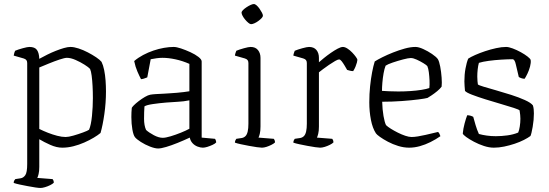

<svg xmlns="http://www.w3.org/2000/svg" viewBox="-20 -733 2727 953"><path d="M181 200Q173 200 156 197.5Q139 195 118 191Q97 187 78 183Q59 179 48 175Q48 168 50.5 163.5Q53 159 56 156L82 152Q96 150 105.5 136.5Q115 123 115 81V-420Q115 -429 111 -434.5Q107 -440 97 -443L48 -457Q50 -466 51 -470.5Q52 -475 55 -481Q69 -487 92.5 -493.5Q116 -500 126 -500Q153 -500 163.5 -485Q174 -470 175 -441Q193 -451 214 -461.5Q235 -472 256.5 -480.5Q278 -489 297 -494.5Q316 -500 330 -500Q347 -500 370 -492.5Q393 -485 416 -473Q439 -461 457.5 -448.5Q476 -436 484 -426Q492 -410 497 -385.5Q502 -361 504 -333.5Q506 -306 506 -279Q506 -223 498 -167Q490 -111 479 -73Q466 -62 445 -49.5Q424 -37 398 -25.5Q372 -14 344 -7Q316 0 289 0Q261 0 229.5 -14Q198 -28 175 -42V95Q175 117 171.5 131Q168 145 165 150L241 156Q243 158 245 162.5Q247 167 247 174Q241 180 229 186Q217 192 203.5 196Q190 200 181 200ZM306 -53Q320 -53 344.5 -60Q369 -67 392 -75.5Q415 -84 422 -89Q432 -112 436.5 -157.5Q441 -203 441 -246Q441 -277 439.5 -305.5Q438 -334 435 -357Q432 -380 427 -391Q420 -399 399.5 -412Q379 -425 355 -435.5Q331 -446 312 -446Q301 -446 275.5 -437.5Q250 -429 222 -417.5Q194 -406 175 -398V-93Q195 -83 218 -74Q241 -65 264 -59Q287 -53 306 -53Z M765 4Q749 4 724.5 -5.5Q700 -15 679 -28.5Q658 -42 650 -52Q642 -62 637 -90.5Q632 -119 632 -152Q632 -164 632.5 -175Q633 -186 634 -196Q634 -200 644 -210Q654 -220 669 -231.5Q684 -243 699.5 -252Q715 -261 726 -263Q737 -265 754 -266Q771 -267 793 -268Q807 -269 824 -270Q841 -271 858.5 -272.5Q876 -274 892 -276Q908 -278 920 -280V-416Q886 -431 851 -438.5Q816 -446 787 -446Q773 -446 758 -444Q743 -442 728 -439L711 -349Q707 -348 699 -344.5Q691 -341 680 -340Q672 -355 662 -378Q652 -401 646 -430Q666 -447 690.5 -460Q715 -473 741.5 -482Q768 -491 794 -495.5Q820 -500 842 -500Q856 -500 878.5 -492.5Q901 -485 925 -474Q949 -463 965 -450.5Q981 -438 981 -428V-50L1047 -44Q1049 -42 1051 -36.5Q1053 -31 1053 -26Q1048 -20 1035 -14Q1022 -8 1009 -4Q996 0 987 0Q975 0 960.5 -5.5Q946 -11 935.5 -22.5Q925 -34 922 -50Q892 -36 861 -23.5Q830 -11 804.5 -3.5Q779 4 765 4ZM788 -49Q802 -49 827 -56.5Q852 -64 878 -74.5Q904 -85 920 -94V-235Q890 -229 865 -228Q840 -227 805 -224Q770 -221 739 -216.5Q708 -212 697 -205Q695 -177 695 -143.5Q695 -110 705 -88Q719 -75 743.5 -62Q768 -49 788 -49Z M1280 0Q1273 0 1255 -2.5Q1237 -5 1216 -9Q1195 -13 1176 -17Q1157 -21 1146 -25Q1146 -31 1148.5 -36.5Q1151 -42 1153 -44L1180 -48Q1191 -50 1198.5 -57.5Q1206 -65 1209.5 -80.5Q1213 -96 1213 -119V-420Q1213 -429 1209 -434.5Q1205 -440 1195 -443L1146 -457Q1147 -465 1149.5 -471.5Q1152 -478 1153 -481Q1167 -487 1190.5 -493.5Q1214 -500 1224 -500Q1248 -500 1260.5 -484.5Q1273 -469 1273 -446V-105Q1273 -83 1269.5 -69Q1266 -55 1263 -50L1339 -44Q1342 -40 1343.5 -35.5Q1345 -31 1345 -26Q1339 -20 1327 -14Q1315 -8 1302.5 -4Q1290 0 1280 0ZM1226 -613Q1221 -613 1213 -619.5Q1205 -626 1197 -635.5Q1189 -645 1184 -654.5Q1179 -664 1179 -670Q1179 -676 1186 -683Q1193 -690 1203.5 -697Q1214 -704 1224 -708.5Q1234 -713 1240 -713Q1246 -713 1253.5 -706.5Q1261 -700 1268 -690Q1275 -680 1280 -670.5Q1285 -661 1285 -655Q1285 -650 1278.5 -643Q1272 -636 1262.5 -629Q1253 -622 1243 -617.5Q1233 -613 1226 -613Z M1569 0Q1562 0 1544.5 -2.5Q1527 -5 1506 -9Q1485 -13 1466 -17Q1447 -21 1436 -25Q1436 -31 1438.5 -36.5Q1441 -42 1443 -44L1470 -48Q1481 -50 1488.5 -57.5Q1496 -65 1499.5 -80.5Q1503 -96 1503 -119V-420Q1503 -429 1499 -434.5Q1495 -440 1485 -443L1436 -457Q1437 -465 1439.5 -471.5Q1442 -478 1443 -481Q1457 -487 1480.5 -493.5Q1504 -500 1514 -500Q1538 -500 1550.5 -485Q1563 -470 1563 -446V-424Q1572 -432 1588 -445Q1604 -458 1622 -470.5Q1640 -483 1656 -491.5Q1672 -500 1682 -500Q1692 -500 1704.5 -492Q1717 -484 1728 -472.5Q1739 -461 1746.5 -450.5Q1754 -440 1754 -436Q1754 -432 1751.5 -422.5Q1749 -413 1744.5 -402Q1740 -391 1733 -380Q1724 -380 1715.5 -382.5Q1707 -385 1703 -386Q1698 -395 1690.5 -407.5Q1683 -420 1676 -429Q1669 -438 1663 -438Q1657 -438 1643 -430Q1629 -422 1613 -411Q1597 -400 1583 -389.5Q1569 -379 1563 -374V-105Q1563 -83 1559.5 -69Q1556 -55 1553 -50L1629 -44Q1631 -42 1633 -37.5Q1635 -33 1635 -26Q1629 -20 1617 -14Q1605 -8 1592 -4Q1579 0 1569 0Z M2011 0Q1984 0 1956.5 -8.5Q1929 -17 1905.5 -29.5Q1882 -42 1866 -53.5Q1850 -65 1846 -71Q1829 -97 1821 -138.5Q1813 -180 1813 -225Q1813 -267 1817 -305Q1821 -343 1827 -374.5Q1833 -406 1840 -428Q1854 -437 1878 -449Q1902 -461 1931 -472.5Q1960 -484 1989 -492Q2018 -500 2042 -500Q2058 -500 2081 -489.5Q2104 -479 2124.5 -465Q2145 -451 2153 -440Q2160 -429 2165 -402.5Q2170 -376 2172 -348Q2174 -320 2172 -303Q2164 -292 2150 -280.5Q2136 -269 2122.5 -260Q2109 -251 2102 -247Q2092 -244 2057.5 -239.5Q2023 -235 1975 -231.5Q1927 -228 1877 -228Q1878 -189 1883.5 -157.5Q1889 -126 1896 -112Q1904 -104 1920 -94Q1936 -84 1955 -74.5Q1974 -65 1992 -59Q2010 -53 2023 -53Q2036 -53 2054.5 -56Q2073 -59 2092.5 -63.5Q2112 -68 2128.5 -72Q2145 -76 2154 -78Q2158 -76 2161.5 -68.5Q2165 -61 2166 -57Q2143 -41 2117 -28Q2091 -15 2064 -7.5Q2037 0 2011 0ZM1957 -279Q1987 -279 2017 -281Q2047 -283 2072 -287Q2097 -291 2111 -296Q2113 -312 2112 -333.5Q2111 -355 2108.5 -374.5Q2106 -394 2101 -405Q2097 -410 2081.5 -419.5Q2066 -429 2048.5 -437Q2031 -445 2019 -445Q2007 -445 1980.5 -438Q1954 -431 1929 -422.5Q1904 -414 1894 -407Q1888 -392 1884 -369.5Q1880 -347 1878 -323.5Q1876 -300 1876 -282Q1890 -281 1911.5 -280Q1933 -279 1957 -279Z M2431 0Q2408 0 2382 -8.5Q2356 -17 2332.5 -29.5Q2309 -42 2294 -53Q2279 -64 2277 -70Q2279 -94 2286 -120Q2293 -146 2299 -161Q2308 -161 2316 -158.5Q2324 -156 2329 -153Q2334 -135 2340.5 -112.5Q2347 -90 2357 -68Q2375 -63 2396.5 -60Q2418 -57 2441 -57Q2469 -57 2498.5 -61Q2528 -65 2552 -75Q2557 -86 2560 -105.5Q2563 -125 2563 -144Q2563 -152 2562 -162.5Q2561 -173 2559 -185Q2556 -189 2530 -197.5Q2504 -206 2466 -217Q2428 -228 2389.5 -240Q2351 -252 2322.5 -263Q2294 -274 2288 -282Q2287 -294 2286 -306Q2285 -318 2285 -329Q2285 -363 2290.5 -393Q2296 -423 2304 -442Q2316 -450 2338.5 -460Q2361 -470 2388 -479Q2415 -488 2442.5 -494Q2470 -500 2492 -500Q2505 -500 2525 -492.5Q2545 -485 2565 -474Q2585 -463 2599 -452Q2613 -441 2614 -435Q2616 -422 2611 -403Q2606 -384 2598 -367.5Q2590 -351 2584 -342Q2576 -342 2567.5 -345Q2559 -348 2555 -351Q2546 -386 2540.5 -412.5Q2535 -439 2524 -439Q2501 -439 2468.5 -437Q2436 -435 2406 -431Q2376 -427 2357 -421Q2353 -407 2351 -388.5Q2349 -370 2349 -353Q2349 -341 2350 -330.5Q2351 -320 2352 -314Q2356 -310 2381 -302.5Q2406 -295 2443 -284.5Q2480 -274 2517.5 -262Q2555 -250 2585 -236.5Q2615 -223 2625 -210Q2628 -201 2629 -190.5Q2630 -180 2630 -170Q2630 -138 2624 -103.5Q2618 -69 2613 -58Q2601 -49 2580.5 -38.5Q2560 -28 2534.5 -19.5Q2509 -11 2482.5 -5.5Q2456 0 2431 0Z"/></svg>

Font: Texturina Medium 12pt Thin
Style: Regular
Weight: 250
Version: Version 1.002